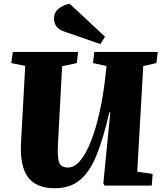

<svg xmlns="http://www.w3.org/2000/svg" viewBox="-20 -986 864 1020"><path d="M709 -74 791 -62 786 0H536L529 -12L566 -389H561Q529 -251 493 -162Q457 -73 404.5 -29.5Q352 14 271 14Q170 14 127 -47Q84 -108 92 -236L114 -636L40 -651L48 -710H395L388 -651L310 -634L288 -222Q284 -148 294.5 -122Q305 -96 341 -96Q376 -96 407 -133.5Q438 -171 463.5 -236.5Q489 -302 508 -386Q527 -470 538 -563L546 -635L474 -651L481 -710H818L811 -651L741 -635ZM538 -791 513 -752 328 -816Q291 -828 279 -846.5Q267 -865 267 -887Q267 -921 293 -941Q319 -961 350 -966Z"/></svg>

Font: Literata 36pt ExtraBold
Style: Italic
Weight: 800
Italic angle: -2°
Designer: Latin by Veronika Burian and Jose Scaglione. Greek by Irene Vlachou. Cyrillic by Vera Evstafieva
Foundry: TypeTogether
Version: Version 3.002